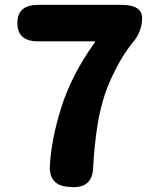

<svg xmlns="http://www.w3.org/2000/svg" viewBox="-20 -765 649 785"><path d="M263 -1Q179 -5 184 -89Q190 -194 228 -317Q270 -456 368 -592Q371 -596 366 -596H135Q51 -596 51 -671Q51 -745 135 -745H477Q561 -745 561 -691Q561 -636 522 -590Q477 -536 435 -445Q395 -359 378 -249Q365 -165 361 -80Q358 4 274 0Z"/></svg>

Font: Resource Han Rounded JP Heavy
Style: Regular
Weight: 900
Designer: Cyano Hao (round all glyphs); Ryoko NISHIZUKA 西塚涼子 (kana, bopomofo & ideographs); Paul D. Hunt (Latin, Greek & Cyrillic)
Foundry: Cyano Hao
Version: 0.990